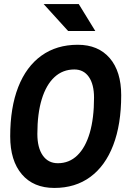

<svg xmlns="http://www.w3.org/2000/svg" viewBox="-20 -926 626 956"><path d="M250.5 9.8Q146.7 9.8 88.8 -58.1Q30.8 -126.1 30.8 -247.1Q30.8 -390.4 70.8 -492.6Q110.8 -594.7 186.3 -648.9Q261.7 -703.1 367.2 -703.1Q469 -703.1 526.3 -636.7Q583.5 -570.2 583.5 -451.7Q583.5 -306.8 543.9 -203.5Q504.4 -100.1 429.9 -45.2Q355.4 9.8 250.5 9.8ZM268.1 -113.3Q324.6 -113.3 364.9 -152.2Q405.3 -191 426.8 -264Q448.2 -336.9 448.2 -439.5Q448.2 -505.8 422.5 -542.9Q396.7 -580.1 350.1 -580.1Q292.4 -580.1 251.2 -542Q210 -503.9 188 -432.2Q166 -360.4 166 -259.3Q166 -190.5 193 -151.9Q220 -113.3 268.1 -113.3ZM319.3 -771.5 197.3 -905.8H372.1L454.6 -771.5Z"/></svg>

Font: Cascadia Code PL
Style: Italic
Weight: 400
Italic angle: -10°
Monospace: yes
Designer: Aaron Bell
Foundry: Saja Typeworks
Version: Version 2404.023